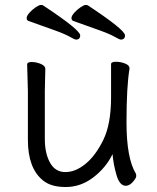

<svg xmlns="http://www.w3.org/2000/svg" viewBox="-20 -733 630 771"><path d="M162 -456 160 -368V-175Q160 -117 181 -79.5Q202 -42 242.5 -42Q283 -42 323.5 -75Q364 -108 395 -171.5Q426 -235 426 -342V-475Q426 -485 445 -485Q464 -485 482 -478Q500 -471 500 -459V-457Q488 -385 488 -241Q488 -97 526 -35Q527 -33 527 -25.5Q527 -18 513.5 -2.5Q500 13 485 13Q460 13 447.5 -31Q435 -75 432 -114Q405 -59 354.5 -20.5Q304 18 244 18Q184 18 152 -9Q92 -58 92 -171V-368L89 -474Q89 -484 107 -484Q125 -484 143.5 -476.5Q162 -469 162 -456ZM482 -591Q482 -574 465 -574Q460 -574 440 -585.5Q420 -597 372 -614Q324 -631 274 -649Q267 -652 267 -660.5Q267 -669 278 -681.5Q289 -694 303 -703.5Q317 -713 323.5 -713Q330 -713 332 -712Q482 -613 482 -591ZM302 -591Q302 -574 285 -574Q280 -574 260 -585.5Q240 -597 192 -614Q144 -631 94 -649Q87 -652 87 -660.5Q87 -669 98 -681.5Q109 -694 123 -703.5Q137 -713 143.5 -713Q150 -713 152 -712Q302 -613 302 -591Z"/></svg>

Font: LXGW WenKai
Style: Regular
Weight: 400
Designer: LXGW / Fontworks Inc.
Foundry: LXGW / Fontworks Inc.
Version: Version 1.520; June 14, 2025